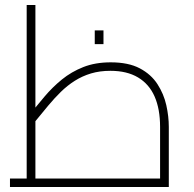

<svg xmlns="http://www.w3.org/2000/svg" viewBox="-20 -750 777 770"><path d="M20 0V-34H647L622 -10V-241Q622 -313 600 -363Q578 -413 533.5 -439.5Q489 -466 423 -466Q380 -466 345 -455.5Q310 -445 280 -426Q250 -407 224 -381.5Q198 -356 173 -326Q148 -296 122 -264L95 -285Q126 -324 158 -362Q190 -400 228 -431Q266 -462 314 -481Q362 -500 424 -500Q495 -500 540.5 -476Q586 -452 611.5 -412.5Q637 -373 647 -328Q657 -283 657 -241V0ZM87 -34V-730H122V-34ZM360 -573V-628H395V-573Z"/></svg>

Font: Cairo Play ExtraLight
Style: Regular
Weight: 250
Version: Version 3.119